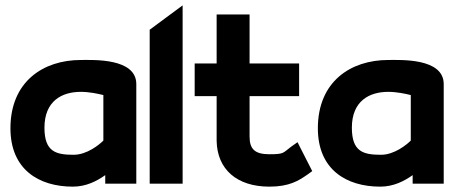

<svg xmlns="http://www.w3.org/2000/svg" viewBox="-20 -686 1705 717"><path d="M19 -207C19 -53 125 11 252 11C302 11 342 -10 373 -32V0H489V-372C489 -470 327 -462 282 -462C141 -462 19 -381 19 -207ZM146 -209C146 -309 211 -343 282 -343C313 -343 346 -336 366 -331V-161C351 -146 305 -108 255 -108C189 -108 146 -119 146 -209Z M539 0H662V-666L539 -575Z M707 -327H789V-160C791 -54 864 11 986 11C1060 11 1095 -11 1128 -34L1146 -47L1091 -155L1067 -138C1036 -115 1042 -110 986 -110C932 -110 912 -129 912 -176V-327H1097V-449H912V-632H789V-449H707Z M1167 -207C1167 -53 1273 11 1400 11C1450 11 1490 -10 1521 -32V0H1637V-372C1637 -470 1475 -462 1430 -462C1289 -462 1167 -381 1167 -207ZM1294 -209C1294 -309 1359 -343 1430 -343C1461 -343 1494 -336 1514 -331V-161C1499 -146 1453 -108 1403 -108C1337 -108 1294 -119 1294 -209Z"/></svg>

Font: Charger Sport
Style: Ult
Weight: 1000
Designer: Jasper
Foundry: Cannot Into Space Fonts
Version: Version 1.1